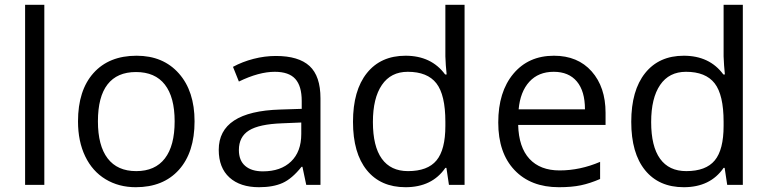

<svg xmlns="http://www.w3.org/2000/svg" viewBox="-20 -780 3240 810"><path d="M167 0H85.9V-759.8H167Z M800.8 -268.1Q800.8 -137.2 734.9 -63.7Q668.9 9.8 552.7 9.8Q481 9.8 425.3 -23.9Q369.6 -57.6 339.4 -120.6Q309.1 -183.6 309.1 -268.1Q309.1 -398.9 374.5 -471.9Q439.9 -544.9 556.2 -544.9Q668.5 -544.9 734.6 -470.2Q800.8 -395.5 800.8 -268.1ZM393.1 -268.1Q393.1 -165.5 434.1 -111.8Q475.1 -58.1 554.7 -58.1Q634.3 -58.1 675.5 -111.6Q716.8 -165 716.8 -268.1Q716.8 -370.1 675.5 -423.1Q634.3 -476.1 553.7 -476.1Q474.1 -476.1 433.6 -423.8Q393.1 -371.6 393.1 -268.1Z M1272 0 1255.9 -76.2H1252Q1211.9 -25.9 1172.1 -8.1Q1132.3 9.8 1072.8 9.8Q993.2 9.8 948 -31.2Q902.8 -72.3 902.8 -147.9Q902.8 -310.1 1162.1 -317.9L1252.9 -320.8V-354Q1252.9 -417 1225.8 -447Q1198.7 -477.1 1139.2 -477.1Q1072.3 -477.1 987.8 -436L962.9 -498Q1002.4 -519.5 1049.6 -531.7Q1096.7 -543.9 1144 -543.9Q1239.7 -543.9 1285.9 -501.5Q1332 -459 1332 -365.2V0ZM1088.9 -57.1Q1164.6 -57.1 1207.8 -98.6Q1251 -140.1 1251 -214.8V-263.2L1169.9 -259.8Q1073.2 -256.3 1030.5 -229.7Q987.8 -203.1 987.8 -147Q987.8 -103 1014.4 -80.1Q1041 -57.1 1088.9 -57.1Z M1863.3 -71.8H1858.9Q1802.7 9.8 1690.9 9.8Q1585.9 9.8 1527.6 -62Q1469.2 -133.8 1469.2 -266.1Q1469.2 -398.4 1527.8 -471.7Q1586.4 -544.9 1690.9 -544.9Q1799.8 -544.9 1857.9 -465.8H1864.3L1860.8 -504.4L1858.9 -542V-759.8H1939.9V0H1874ZM1701.2 -58.1Q1784.2 -58.1 1821.5 -103.3Q1858.9 -148.4 1858.9 -249V-266.1Q1858.9 -379.9 1821 -428.5Q1783.2 -477.1 1700.2 -477.1Q1628.9 -477.1 1591.1 -421.6Q1553.2 -366.2 1553.2 -265.1Q1553.2 -162.6 1590.8 -110.4Q1628.4 -58.1 1701.2 -58.1Z M2337.9 9.8Q2219.2 9.8 2150.6 -62.5Q2082 -134.8 2082 -263.2Q2082 -392.6 2145.8 -468.8Q2209.5 -544.9 2316.9 -544.9Q2417.5 -544.9 2476.1 -478.8Q2534.7 -412.6 2534.7 -304.2V-252.9H2166Q2168.5 -158.7 2213.6 -109.9Q2258.8 -61 2340.8 -61Q2427.2 -61 2511.7 -97.2V-24.9Q2468.8 -6.3 2430.4 1.7Q2392.1 9.8 2337.9 9.8ZM2315.9 -477.1Q2251.5 -477.1 2213.1 -435.1Q2174.8 -393.1 2168 -318.8H2447.8Q2447.8 -395.5 2413.6 -436.3Q2379.4 -477.1 2315.9 -477.1Z M3037.1 -71.8H3032.7Q2976.6 9.8 2864.7 9.8Q2759.8 9.8 2701.4 -62Q2643.1 -133.8 2643.1 -266.1Q2643.1 -398.4 2701.7 -471.7Q2760.3 -544.9 2864.7 -544.9Q2973.6 -544.9 3031.7 -465.8H3038.1L3034.7 -504.4L3032.7 -542V-759.8H3113.8V0H3047.9ZM2875 -58.1Q2958 -58.1 2995.4 -103.3Q3032.7 -148.4 3032.7 -249V-266.1Q3032.7 -379.9 2994.9 -428.5Q2957 -477.1 2874 -477.1Q2802.7 -477.1 2764.9 -421.6Q2727.1 -366.2 2727.1 -265.1Q2727.1 -162.6 2764.6 -110.4Q2802.2 -58.1 2875 -58.1Z"/></svg>

Font: f02075841
Style: Regular
Weight: 400
Foundry: Ascender Corporation
Version: Version 1.10